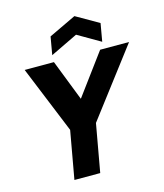

<svg xmlns="http://www.w3.org/2000/svg" viewBox="-133 -1029 964 1128"><g transform="rotate(-15 349.0 -465.0)"><path d="M178 0 230 -291 63 -700H241L338 -451L522 -700H698L387 -291L335 0ZM242 -742 261 -851 427 -930 565 -851 546 -742 408 -822Z"/></g></svg>

Font: Rethink Sans ExtraBold
Style: Italic
Weight: 800
Italic angle: -10°
Designer: The Rethink Sans project authors (Hans Thiessen). DM Sans designed by Colophon Foundry.
Foundry: Rethink Communications LLC
Version: Version 1.001